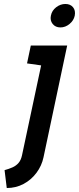

<svg xmlns="http://www.w3.org/2000/svg" viewBox="-20 -730 397 966"><path d="M199 61 318 -501H135L116 -411L187 -401L91 50Q86 75 73.5 89.5Q61 104 43 112Q25 120 3 126L14 216Q60 216 98.5 195.5Q137 175 163.5 139.5Q190 104 199 61ZM356 -651Q361 -677 347.5 -693.5Q334 -710 309 -710Q284 -710 262.5 -693.5Q241 -677 236 -651Q231 -627 245 -609.5Q259 -592 284 -592Q309 -592 330 -609.5Q351 -627 356 -651Z"/></svg>

Font: Advent Pro
Style: Italic
Weight: 400
Italic angle: -12°
Designer: VivaRado, Andreas Kalpakidis
Foundry: VivaRado, Andreas Kalpakidis
Version: Version 3.000